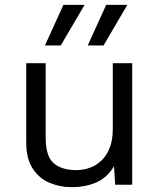

<svg xmlns="http://www.w3.org/2000/svg" viewBox="-20 -760 657 790"><path d="M274 10Q226 10 183.5 -8Q141 -26 114.5 -66.5Q88 -107 88 -172V-500H168V-193Q168 -117 201 -88.5Q234 -60 294 -60Q322 -60 349 -69.5Q376 -79 397.5 -99.5Q419 -120 431.5 -152Q444 -184 444 -228V-500H524V0H454L449 -76Q423 -31 378.5 -10.5Q334 10 274 10ZM341 -573 417 -740H504L406 -573ZM165 -573 241 -740H328L230 -573Z"/></svg>

Font: Work Sans
Style: Regular
Weight: 400
Designer: Wei Huang
Foundry: Wei Huang
Version: Version 2.006; ttfautohint (v1.8.1.43-b0c9)